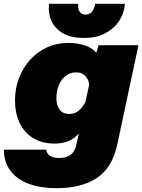

<svg xmlns="http://www.w3.org/2000/svg" viewBox="-55 -801 749 1011"><path d="M452 -523 464 -563H674L563 -42Q537 81 456 135.5Q375 190 242 190Q161 190 98.5 167.5Q36 145 1 99.5Q-34 54 -35 -13H189Q190 7 208 19Q226 31 256 31Q291 31 314.5 16Q338 1 348 -44L360 -98Q335 -70 304 -57.5Q273 -45 233 -45Q167 -45 120 -73.5Q73 -102 48.5 -153.5Q24 -205 24 -273Q24 -334 44.5 -388.5Q65 -443 102.5 -485Q140 -527 191.5 -551Q243 -575 305 -575Q352 -575 391.5 -562Q431 -549 452 -523ZM310 -201Q339 -201 359.5 -218.5Q380 -236 395 -265L415 -356Q411 -385 392.5 -402.5Q374 -420 347 -420Q315 -420 291.5 -402Q268 -384 255 -353.5Q242 -323 242 -283Q242 -246 259 -223.5Q276 -201 310 -201ZM386 -601Q323 -601 280 -624Q237 -647 217.5 -687.5Q198 -728 203 -781H357Q354 -756 364 -740Q374 -724 395 -724Q416 -724 429.5 -740Q443 -756 446 -781H603Q598 -728 570 -687.5Q542 -647 495.5 -624Q449 -601 386 -601Z"/></svg>

Font: Azeret Mono Thin Black
Style: Italic
Weight: 900
Italic angle: -12°
Version: Version 1.002